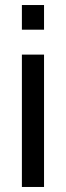

<svg xmlns="http://www.w3.org/2000/svg" viewBox="-20 -743 262 763"><path d="M67 0V-526H155V0ZM67 -625V-723H155V-625Z"/></svg>

Font: Archivo VF Beta
Style: Regular
Weight: 400
Designer: Hector Gatti
Foundry: Omnibus-Type
Version: Version 1.002